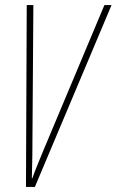

<svg xmlns="http://www.w3.org/2000/svg" viewBox="-20 -734 458 754"><path d="M82 0H117L418 -714H390L149 -140Q138 -113 126.5 -85Q115 -57 107 -34H105Q106 -55 106 -75Q106 -95 107 -123L111 -714H85Z"/></svg>

Font: Noto Sans Display Condensed Thin
Style: Italic
Weight: 250
Width: 3
Italic angle: -12°
Designer: Monotype Design Team
Foundry: Monotype Imaging Inc.
Version: Version 1.900